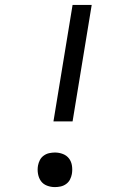

<svg xmlns="http://www.w3.org/2000/svg" viewBox="-20 -755 540 783"><path d="M198 -260 276 -735H354L276 -260ZM204 8Q187 8 171.5 2Q156 -4 147 -16.5Q138 -29 135 -46Q132 -63 135 -80Q137 -91 142.5 -102Q148 -113 158.5 -120.5Q169 -128 181 -130.5Q193 -133 204 -133Q221 -133 236.5 -127Q252 -121 261.5 -108.5Q271 -96 273.5 -79Q276 -62 273 -45Q271 -34 265.5 -23Q260 -12 249.5 -4.5Q239 3 227 5.5Q215 8 204 8Z"/></svg>

Font: Iosevka Web
Style: Italic
Weight: 400
Italic angle: -9°
Monospace: yes
Designer: Belleve Invis
Foundry: Belleve Invis
Version: Version 28.0.3; ttfautohint (v1.8.3)